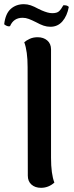

<svg xmlns="http://www.w3.org/2000/svg" viewBox="-43 -885 353 918"><path d="M90 -45 89 -564Q89 -640 73 -683Q83 -692 99.5 -699.5Q116 -707 137 -707Q165 -707 183 -691.5Q201 -676 201 -649V-131Q201 -53 217 -12Q189 13 153 13Q125 13 107.5 -2.5Q90 -18 90 -45ZM198 -757Q181 -757 165 -762.5Q149 -768 129 -779Q109 -789 94.5 -794.5Q80 -800 65 -800Q22 -800 5 -760L0 -759Q-11 -759 -23 -769Q-17 -820 8.5 -842.5Q34 -865 71 -865Q88 -865 104 -859.5Q120 -854 140 -843Q143 -841 157 -835Q171 -829 183.5 -825.5Q196 -822 207 -822Q229 -822 239 -831Q249 -840 260 -860Q270 -860 275.5 -858.5Q281 -857 286 -852Q278 -809 255.5 -783Q233 -757 198 -757Z"/></svg>

Font: Arima Madurai
Style: Bold
Weight: 700
Designer: Joana Correia and Natanael Gama
Foundry: NDISCOVER
Version: Version 1.019